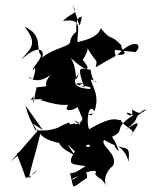

<svg xmlns="http://www.w3.org/2000/svg" viewBox="-20 -666 602 762"><path d="M111 -175 128 -145 24 -26 60 -57C35 -68 52 -49 82 40C119 36 148 -23 96 42C95 21 116 -35 140 -135C161 -105 230 -90 294 -92C245 -15 248 -15 320 -7C288 11 289 18 258 22C277 91 256 85 325 40C332 -18 261 65 268 43C360 -5 369 15 357 24C381 56 371 23 405 76C390 59 394 19 429 -9C449 -58 376 -86 393 -111C481 -57 498 -105 490 -24C476 -91 402 -109 452 -66C426 -139 410 -139 401 -113C497 -150 414 -148 509 -209C450 -242 514 -175 504 -231C551 -203 529 -229 562 -231C489 -188 556 -212 475 -147C540 -196 538 -181 498 -127C528 -151 472 -159 459 -190C448 -183 440 -216 334 -153C321 -178 330 -262 355 -225C379 -291 340 -332 341 -351C389 -335 345 -324 340 -389C301 -394 280 -413 316 -316C320 -325 243 -336 311 -336C264 -318 350 -331 338 -313C321 -314 246 -316 293 -375C272 -316 293 -384 261 -436C323 -377 349 -382 307 -430C278 -383 334 -459 327 -475C365 -409 367 -437 360 -399C471 -466 431 -427 436 -468L518 -459C550 -491 512 -518 445 -447C504 -450 456 -466 462 -486C414 -536 425 -498 380 -554C374 -529 342 -510 287 -499C288 -557 309 -593 230 -583C270 -623 291 -604 269 -646C300 -557 293 -544 305 -600C278 -596 283 -565 283 -507C301 -572 255 -518 259 -499C253 -475 147 -470 124 -402C174 -451 150 -509 65 -430C89 -465 140 -485 77 -560C154 -527 120 -471 142 -448C148 -435 101 -389 112 -388C125 -414 119 -368 109 -350C73 -387 109 -314 181 -369C136 -315 199 -328 124 -319C126 -283 127 -357 114 -255C109 -291 122 -290 101 -270C179 -278 130 -263 141 -269C237 -238 246 -256 250 -247C221 -211 312 -238 282 -252C320 -179 284 -204 350 -216C327 -190 338 -242 304 -199C311 -199 307 -178 280 -172C296 -182 197 -166 218 -134C193 -83 257 -64 278 -48C229 -121 249 -88 311 -34C308 -71 286 -70 296 -44C332 -135 354 -65 319 -87C342 -168 298 -159 275 -189C333 -158 329 -138 324 -185C313 -182 270 -150 253 -180C213 -160 186 -160 216 -119C219 -194 218 -137 120 -150C99 -199 98 -186 81 -247L150 -150Z"/></svg>

Font: Hussar Lance
Style: Regular
Weight: 700
Foundry: Cannot Into Space Fonts, PlusOne Fonts
Version: Version 2.27